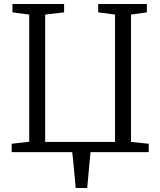

<svg xmlns="http://www.w3.org/2000/svg" viewBox="-20 -763 804 963"><path d="M417.5 180H359.5Q359.5 178.5 357.8 160.2Q356 142 353.8 115.5Q351.5 89 349 63.2Q346.5 37.5 344.5 19.5Q342.5 1.5 342 0H38.5V-42L126.5 -52V-690L42.5 -701V-743H301.5V-701L206.5 -690V-51H557V-690L472.5 -701V-743H716.5V-701L637 -690V-51L726 -42V0H434Q432 22.5 429.8 45Q427.5 67.5 425.5 90Q423.5 112.5 421.5 135Q419.5 157.5 417.5 180Z"/></svg>

Font: Merriweather 24pt Light
Style: Regular
Weight: 300
Designer: Eben Sorkin
Foundry: Eben Sorkin
Version: Version 2.100